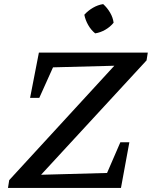

<svg xmlns="http://www.w3.org/2000/svg" viewBox="-20 -918 742 938"><path d="M696 -623 150 -31 136 -63 503 -73 568 -223H612L571 0H19L25 -38L569 -630L584 -598L239 -589L172 -440H127L170 -661H702ZM484 -898Q504 -880 518 -856Q532 -832 535 -807Q519 -787 495 -773Q471 -759 445 -755Q425 -771 411 -795.5Q397 -820 392 -846Q410 -866 434 -880Q458 -894 484 -898Z"/></svg>

Font: Piazzolla Thin SemiBold
Style: Italic
Weight: 600
Italic angle: -11.3°
Version: Version 2.005